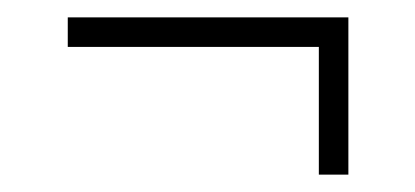

<svg xmlns="http://www.w3.org/2000/svg" viewBox="-20 -292 478 221"><path d="M347 -91V-238H58V-272H381V-91Z"/></svg>

Font: Saira UltraCondensed Thin
Style: Regular
Weight: 250
Width: 1
Designer: Hector Gatti with collaboration of the Omnibus-Type team
Foundry: Omnibus-Type
Version: Version 1.101